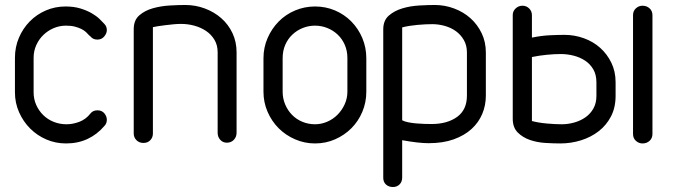

<svg xmlns="http://www.w3.org/2000/svg" viewBox="-20 -576 2708 771"><path d="M343 -120Q353 -133 371 -133Q389 -133 399 -121Q409 -109 409 -95Q409 -80 399 -70Q370 -36 331.5 -18Q293 0 245 0Q203 0 166 -16Q129 -32 101 -60Q73 -88 56.5 -125.5Q40 -163 40 -205V-344Q40 -387 56 -424.5Q72 -462 99.5 -490Q127 -518 164 -534Q201 -550 243 -550Q277 -550 303 -542Q329 -534 348 -523Q367 -512 379.5 -500Q392 -488 399 -480Q409 -470 409 -455Q409 -442 398.5 -429.5Q388 -417 371 -417Q353 -417 343 -430L338 -434Q333 -440 325.5 -447Q318 -454 307 -459.5Q296 -465 281 -469Q266 -473 245 -473Q219 -473 195.5 -463Q172 -453 154 -435.5Q136 -418 125.5 -394.5Q115 -371 115 -344V-205Q115 -178 125.5 -154.5Q136 -131 154 -113.5Q172 -96 196 -86.5Q220 -77 247 -77Q273 -77 299 -87Q325 -97 343 -120Z M594 -40Q594 -24 583.5 -13Q573 -2 556 -2Q539 -2 528 -13Q517 -24 517 -40V-459Q517 -495 539.5 -514.5Q562 -534 594.5 -543Q627 -552 662.5 -554Q698 -556 724 -556Q765 -556 802.5 -542Q840 -528 868.5 -503Q897 -478 913.5 -443Q930 -408 930 -366V-43Q930 -26 919 -14.5Q908 -3 891 -3Q875 -3 864.5 -14.5Q854 -26 854 -43V-366Q854 -395 841 -416.5Q828 -438 807 -452Q786 -466 760 -473Q734 -480 707 -480Q693 -480 677 -478.5Q661 -477 645 -475Q629 -473 615.5 -471Q602 -469 594 -467Z M1038 -342Q1038 -385 1054.5 -423Q1071 -461 1099 -489.5Q1127 -518 1165 -534Q1203 -550 1245 -550Q1288 -550 1325.5 -534Q1363 -518 1391 -489.5Q1419 -461 1435 -423Q1451 -385 1451 -342V-208Q1451 -165 1435 -127Q1419 -89 1391 -61Q1363 -33 1325.5 -16.5Q1288 0 1245 0Q1203 0 1165 -16.5Q1127 -33 1099 -61Q1071 -89 1054.5 -127Q1038 -165 1038 -208ZM1115 -208Q1115 -181 1125 -157Q1135 -133 1152.5 -115Q1170 -97 1194 -87Q1218 -77 1245 -77Q1270 -77 1293.5 -87Q1317 -97 1335 -115Q1353 -133 1364 -157Q1375 -181 1375 -208V-343Q1375 -372 1364.5 -396Q1354 -420 1336 -437Q1318 -454 1294.5 -463.5Q1271 -473 1245 -473Q1219 -473 1195.5 -463.5Q1172 -454 1154 -437Q1136 -420 1125.5 -396Q1115 -372 1115 -342Z M1855 -365Q1855 -394 1842.5 -415.5Q1830 -437 1810.5 -451Q1791 -465 1766 -472Q1741 -479 1716 -479Q1690 -479 1656 -476Q1622 -473 1595 -466V-93Q1604 -88 1619 -85Q1634 -82 1650.5 -80.5Q1667 -79 1683.5 -78.5Q1700 -78 1713 -78Q1776 -78 1815.5 -106.5Q1855 -135 1855 -192ZM1931 -192Q1931 -153 1916.5 -118.5Q1902 -84 1873.5 -58Q1845 -32 1802 -16.5Q1759 -1 1701 -1Q1661 -1 1595 -13V137Q1595 154 1584.5 164.5Q1574 175 1558 175Q1541 175 1530 165Q1519 155 1519 138V-458Q1519 -494 1541.5 -513.5Q1564 -533 1596 -542.5Q1628 -552 1664 -554Q1700 -556 1726 -556Q1766 -556 1803.5 -542Q1841 -528 1869 -503Q1897 -478 1914 -443Q1931 -408 1931 -365Z M2452 -191Q2452 -144 2433.5 -108.5Q2415 -73 2384 -49Q2353 -25 2313 -12.5Q2273 0 2230 0Q2203 0 2170 -2Q2137 -4 2108 -14Q2079 -24 2059 -44Q2039 -64 2039 -99V-516Q2039 -531 2050.5 -542Q2062 -553 2078 -553Q2094 -553 2105 -542Q2116 -531 2116 -515V-425Q2155 -433 2189 -434.5Q2223 -436 2247 -436Q2287 -436 2324.5 -422.5Q2362 -409 2390 -384Q2418 -359 2435 -324Q2452 -289 2452 -246ZM2375 -245Q2375 -276 2362.5 -297.5Q2350 -319 2329.5 -332.5Q2309 -346 2283.5 -352.5Q2258 -359 2232 -359Q2206 -359 2175.5 -356Q2145 -353 2116 -347V-90Q2142 -83 2176 -80Q2210 -77 2236 -77Q2261 -77 2286 -84Q2311 -91 2331 -105Q2351 -119 2363 -140.5Q2375 -162 2375 -191ZM2522 -515Q2522 -532 2533.5 -542.5Q2545 -553 2560 -553Q2577 -553 2588.5 -542.5Q2600 -532 2600 -515V-38Q2600 -21 2588.5 -10.5Q2577 0 2560 0Q2545 0 2533.5 -10.5Q2522 -21 2522 -38Z"/></svg>

Font: VDS Compensated
Style: Light
Weight: 300
Designer: artmaker
Foundry: artmaker
Version: Version 1.000 2012 initial release